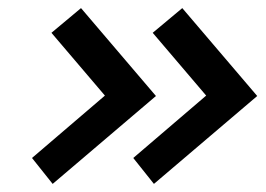

<svg xmlns="http://www.w3.org/2000/svg" viewBox="-20 -516 657 474"><path d="M110 -62 59 -126 239 -280 107 -435 180 -496 365 -279ZM360 -62 309 -126 489 -280 357 -435 430 -496 615 -279Z"/></svg>

Font: Exo Thin SemiBold
Style: Italic
Weight: 600
Italic angle: -9°
Version: Version 2.000